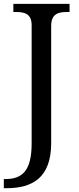

<svg xmlns="http://www.w3.org/2000/svg" viewBox="-31 -734 408 994"><path d="M-2 192.9H-11.2V240.2H5.9C69.8 240.2 127 226.6 168 191.4C209 155.8 233.9 97.7 233.9 7.8V-600.1C233.9 -662.6 271.5 -671.9 315.9 -671.9H329.1V-713.9H38.1V-671.9H50.8C94.2 -671.9 132.8 -664.1 132.8 -604V8.8C132.8 79.1 120.6 125.5 97.7 153.8C74.7 182.1 41 192.9 -2 192.9Z"/></svg>

Font: The Erased English
Style: Regular
Weight: 400
Designer: Monotype Design team + ligartures altered by 180 Amsterdam
Foundry: Monotype Imaging Inc.
Version: Version 1.030;Glyphs 3.1.2 (3151)